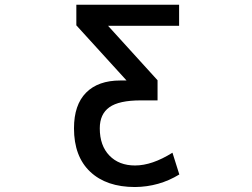

<svg xmlns="http://www.w3.org/2000/svg" viewBox="-20 -542 1040 792"><path d="M502 -210 294.9 -437.5V-522.5H718.8V-435.5H425.8L629.9 -210.9V-127.9H560.5Q470.7 -127.9 431.2 -99.6Q391.6 -71.3 391.6 -12.7Q391.6 58.6 431.2 99.6Q470.7 140.6 537.1 140.6Q607.4 140.6 691.4 87.9L719.7 177.7Q636.7 228.5 537.1 229.5Q418.9 229.5 352.1 166.5Q285.2 103.5 285.2 -12.7Q285.2 -109.4 335 -159.7Q384.8 -210 476.6 -210Z"/></svg>

Font: Gen Shin Gothic Monospace Medium
Style: Regular
Weight: 500
Designer: [Source Han Sans]
Ryoko NISHIZUKA  (kana & ideographs); Paul D. Hunt (Latin, Greek & Cyrillic); Wenlong ZHANG  (bopomofo
Version: Version 1.002.20150607